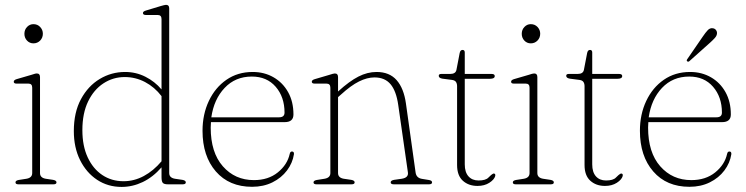

<svg xmlns="http://www.w3.org/2000/svg" viewBox="-20 -744 3010 775"><path d="M115 -569Q99.5 -569 89 -580.2Q78.5 -591.5 78.5 -607.5Q78.5 -624 89.2 -635.2Q100 -646.5 115 -646.5Q131.5 -646.5 142.2 -635Q153 -623.5 153 -608Q153 -591.5 142 -580.2Q131 -569 115 -569ZM141.5 -433V-45.5Q141.5 -26.5 164.5 -22.5L194.5 -18Q208 -15.5 208 -8Q208 0 196 0H54Q42.5 0 42.5 -8Q42.5 -15 55 -17.5L87 -22.5Q110 -26.5 110 -45.5V-390Q110 -406.5 95 -406.5H47Q35.5 -406.5 35.5 -414Q35.5 -421 47 -424.5L107 -442Q114.5 -444.5 119.8 -446Q125 -447.5 128.5 -447.5Q141.5 -447.5 141.5 -433Z M278 -215Q278 -290.5 306.8 -343.8Q335.5 -397 382.5 -425.2Q429.5 -453.5 485 -453.5Q529 -453.5 567 -434.2Q605 -415 632 -383V-667Q632 -683.5 616.5 -683.5H569Q557 -683.5 557 -691.5Q557 -698 569 -701.5L628.5 -719.5Q636 -721.5 641.5 -723Q647 -724.5 650 -724.5Q663 -724.5 663 -710.5V-45.5Q663 -26.5 686 -22.5L716.5 -18Q730 -15.5 730 -8Q730 0 717.5 0H657.5Q643 0 637.5 -5.5Q632 -11 632 -29V-68.5Q597.5 -29 556.2 -9.2Q515 10.5 471 10.5Q415.5 10.5 372 -18.2Q328.5 -47 303.2 -97.8Q278 -148.5 278 -215ZM312.5 -218.5Q312.5 -155 334 -108.8Q355.5 -62.5 393 -37.5Q430.5 -12.5 478.5 -12.5Q521.5 -12.5 560.5 -33.5Q599.5 -54.5 632 -93V-356Q604 -392.5 565.5 -412.8Q527 -433 483.5 -433Q436.5 -433 397.5 -407.5Q358.5 -382 335.5 -334.2Q312.5 -286.5 312.5 -218.5Z M1164.5 -282Q1164.5 -251 1129 -251H831.5Q830.5 -240.5 830.5 -229Q830.5 -128.5 879.5 -72.8Q928.5 -17 1005 -17Q1063 -17 1101.5 -48.2Q1140 -79.5 1149.5 -123Q1151.5 -132.5 1158.5 -132.5Q1167.5 -132.5 1166.5 -121.5Q1161 -86 1138.5 -56Q1116 -26 1079.8 -8Q1043.5 10 997.5 10Q905 10 851.2 -52Q797.5 -114 797.5 -216Q797.5 -282.5 823 -336.5Q848.5 -390.5 894 -422Q939.5 -453.5 1000 -453.5Q1047 -453.5 1084.2 -432Q1121.5 -410.5 1143 -372Q1164.5 -333.5 1164.5 -282ZM996.5 -435Q930 -435 886.8 -389.2Q843.5 -343.5 833 -270.5H1106.5Q1128.5 -270.5 1128.5 -289.5Q1128.5 -352.5 1092.8 -393.8Q1057 -435 996.5 -435Z M1344.5 -433V-374.5L1346 -376Q1390 -416 1426.5 -434.8Q1463 -453.5 1500 -453.5Q1552 -453.5 1581 -420.5Q1610 -387.5 1618.5 -326.5L1657.5 -48Q1660.5 -25.5 1683.5 -22L1711 -17.5Q1724 -15.5 1724 -8Q1724 0 1712 0H1569.5Q1557 0 1557 -8Q1557 -15.5 1570.5 -18L1602 -22.5Q1629.5 -27 1626.5 -48L1587.5 -320Q1579.5 -376.5 1556.5 -404Q1533.5 -431.5 1491.5 -431.5Q1462 -431.5 1429.2 -415.2Q1396.5 -399 1356 -362L1344.5 -352V-45.5Q1344.5 -26.5 1367.5 -22.5L1398 -18Q1411.5 -15.5 1411.5 -8Q1411.5 0 1399 0H1257Q1245.5 0 1245.5 -8Q1245.5 -15 1258.5 -17.5L1290 -22.5Q1313.5 -26.5 1313.5 -45.5V-390Q1313.5 -406.5 1298 -406.5H1250.5Q1238.5 -406.5 1238.5 -414Q1238.5 -421 1250.5 -424.5L1310 -442Q1317.5 -444.5 1323 -446Q1328.5 -447.5 1331.5 -447.5Q1344.5 -447.5 1344.5 -433Z M1804 -421.5 1765.5 -426.5Q1751 -429 1751 -438Q1751 -445.5 1761 -445.5H1797Q1819.5 -445.5 1822.5 -462.5L1835.5 -530Q1838 -542.5 1847 -542.5Q1856 -542.5 1856 -532V-445.5H1964.5Q1977 -445.5 1977 -437Q1977 -426 1958 -426H1856V-80.5Q1856 -49 1871 -32.2Q1886 -15.5 1911.5 -15.5Q1940.5 -15.5 1951.5 -27.2Q1962.5 -39 1971.5 -43.5Q1981 -44.5 1979 -33.5Q1975 -19 1955.2 -6.2Q1935.5 6.5 1907.5 6.5Q1871.5 6.5 1848.2 -14.5Q1825 -35.5 1825 -78V-396Q1825 -406.5 1820.5 -413.2Q1816 -420 1804 -421.5Z M2122.5 -569Q2107 -569 2096.5 -580.2Q2086 -591.5 2086 -607.5Q2086 -624 2096.8 -635.2Q2107.5 -646.5 2122.5 -646.5Q2139 -646.5 2149.8 -635Q2160.5 -623.5 2160.5 -608Q2160.5 -591.5 2149.5 -580.2Q2138.5 -569 2122.5 -569ZM2149 -433V-45.5Q2149 -26.5 2172 -22.5L2202 -18Q2215.5 -15.5 2215.5 -8Q2215.5 0 2203.5 0H2061.5Q2050 0 2050 -8Q2050 -15 2062.5 -17.5L2094.5 -22.5Q2117.5 -26.5 2117.5 -45.5V-390Q2117.5 -406.5 2102.5 -406.5H2054.5Q2043 -406.5 2043 -414Q2043 -421 2054.5 -424.5L2114.5 -442Q2122 -444.5 2127.2 -446Q2132.5 -447.5 2136 -447.5Q2149 -447.5 2149 -433Z M2318.5 -421.5 2280 -426.5Q2265.5 -429 2265.5 -438Q2265.5 -445.5 2275.5 -445.5H2311.5Q2334 -445.5 2337 -462.5L2350 -530Q2352.5 -542.5 2361.5 -542.5Q2370.5 -542.5 2370.5 -532V-445.5H2479Q2491.5 -445.5 2491.5 -437Q2491.5 -426 2472.5 -426H2370.5V-80.5Q2370.5 -49 2385.5 -32.2Q2400.5 -15.5 2426 -15.5Q2455 -15.5 2466 -27.2Q2477 -39 2486 -43.5Q2495.5 -44.5 2493.5 -33.5Q2489.5 -19 2469.8 -6.2Q2450 6.5 2422 6.5Q2386 6.5 2362.8 -14.5Q2339.5 -35.5 2339.5 -78V-396Q2339.5 -406.5 2335 -413.2Q2330.5 -420 2318.5 -421.5Z M2930 -282Q2930 -251 2894.5 -251H2597Q2596 -240.5 2596 -229Q2596 -128.5 2645 -72.8Q2694 -17 2770.5 -17Q2828.5 -17 2867 -48.2Q2905.5 -79.5 2915 -123Q2917 -132.5 2924 -132.5Q2933 -132.5 2932 -121.5Q2926.5 -86 2904 -56Q2881.5 -26 2845.2 -8Q2809 10 2763 10Q2670.5 10 2616.8 -52Q2563 -114 2563 -216Q2563 -282.5 2588.5 -336.5Q2614 -390.5 2659.5 -422Q2705 -453.5 2765.5 -453.5Q2812.5 -453.5 2849.8 -432Q2887 -410.5 2908.5 -372Q2930 -333.5 2930 -282ZM2762 -435Q2695.5 -435 2652.2 -389.2Q2609 -343.5 2598.5 -270.5H2872Q2894 -270.5 2894 -289.5Q2894 -352.5 2858.2 -393.8Q2822.5 -435 2762 -435ZM2816.5 -596Q2828 -613 2836.8 -622.2Q2845.5 -631.5 2857 -630Q2865.5 -629 2870.2 -622.5Q2875 -616 2874 -608Q2873 -599 2865.2 -590.5Q2857.5 -582 2847 -572.5L2763 -497.5Q2758 -493 2754 -496.5Q2749.5 -499.5 2755 -506.5Z"/></svg>

Font: Fraunces 72pt S050 Thin
Style: Regular
Weight: 100
Version: Version 1.000; ttfautohint (v1.8.3)